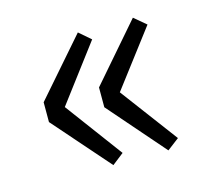

<svg xmlns="http://www.w3.org/2000/svg" viewBox="-69 -569 639 576"><g transform="rotate(-15 250.0 -281.0)"><path d="M216.8 -75.2 63.5 -250V-311.5L216.8 -487.3L252.9 -456.1L121.1 -281.2L252.9 -103.5ZM387.7 -75.2 235.4 -250V-311.5L387.7 -487.3L424.8 -456.1L292 -281.2L424.8 -103.5Z"/></g></svg>

Font: GenEi Gothic M SemiLight
Style: Regular
Weight: 350
Designer: o_tamon (Modified); [Source Han Sans]
Ryoko NISHIZUKA  (kana & ideographs); Paul D. Hunt (Latin, Greek & Cyrillic); Wenl
Version: Version 1.1a;Original Version 1.004